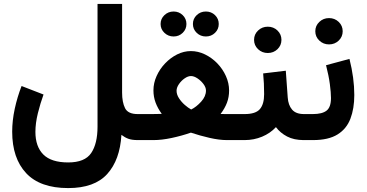

<svg xmlns="http://www.w3.org/2000/svg" viewBox="-20 -707 1850 969"><path d="M324.2 242.2Q182.1 242.2 111.8 166.7Q41.5 91.3 41.5 -42.5Q41.5 -98.1 54.4 -158Q67.4 -217.8 88.9 -272.9L199.7 -230Q183.6 -186 171.1 -135.5Q158.7 -85 158.7 -41.5Q158.7 32.7 198.7 72.8Q238.8 112.8 324.2 112.8Q408.2 112.8 440.2 65.4Q472.2 18.1 472.2 -67.9V-687H596.2V-239.7Q596.2 -190.9 611.1 -161.1Q626 -131.3 674.8 -131.3H689.5V0H675.8Q646 0 627.9 -6.6Q609.9 -13.2 592.8 -26.4Q585.4 100.1 521.2 171.1Q457 242.2 324.2 242.2Z M953.6 -585.9Q953.6 -612.3 972.7 -630.6Q991.7 -648.9 1019 -648.9Q1046.4 -648.9 1065.2 -630.6Q1084 -612.3 1084 -585.9Q1084 -559.6 1065.2 -541.3Q1046.4 -522.9 1019 -522.9Q991.7 -522.9 972.7 -541.3Q953.6 -559.6 953.6 -585.9ZM790.5 -585.9Q790.5 -612.3 809.8 -630.6Q829.1 -648.9 856 -648.9Q883.3 -648.9 902.1 -630.6Q920.9 -612.3 920.9 -585.9Q920.9 -559.6 902.1 -541.3Q883.3 -522.9 856 -522.9Q829.1 -522.9 809.8 -541.3Q790.5 -559.6 790.5 -585.9ZM1136.2 -250Q1136.2 -217.3 1125.5 -188.7Q1114.7 -160.2 1093.3 -131.8Q1107.4 -131.3 1119.1 -131.3Q1130.9 -131.3 1140.6 -131.3H1187V0H1125Q1086.9 0 1037.6 -11.2Q988.3 -22.5 943.4 -37.6Q897 -21.5 846.4 -10.7Q795.9 0 755.4 0H671.4V-131.3H742.2Q754.9 -131.3 766.8 -131.6Q778.8 -131.8 796.4 -132.3Q775.9 -160.6 765.1 -189.5Q754.4 -218.3 754.4 -251Q754.4 -288.1 770.3 -323.2Q786.1 -358.4 813.2 -387Q840.3 -415.5 874 -432.4Q907.7 -449.2 943.4 -449.2Q980 -449.2 1014.6 -432.4Q1049.3 -415.5 1076.7 -387.2Q1104 -358.9 1120.1 -323.2Q1136.2 -287.6 1136.2 -250ZM943.8 -323.2Q928.7 -323.2 911.9 -311.5Q895 -299.8 883.1 -282.5Q871.1 -265.1 871.1 -249Q871.1 -230 883.3 -211.2Q895.5 -192.4 912.6 -177.5Q929.7 -162.6 944.8 -154.3Q970.7 -167 995.1 -193.8Q1019.5 -220.7 1019.5 -250Q1019.5 -266.1 1006.8 -283Q994.1 -299.8 976.6 -311.5Q959 -323.2 943.8 -323.2Z M1308.1 -336.4 1422.4 -350.1 1432.1 -215.3Q1434.6 -176.8 1453.9 -154.1Q1473.1 -131.3 1514.2 -131.3H1523.9V0H1513.2Q1463.4 0 1429 -18.1Q1394.5 -36.1 1372.6 -65.4Q1343.8 -34.2 1302.5 -17.1Q1261.2 0 1214.8 0H1168.5V-131.3H1214.8Q1270 -131.3 1291.5 -156.2Q1313 -181.2 1313 -231.9Q1313 -259.3 1311.8 -285.2Q1310.5 -311 1308.1 -336.4ZM1262.2 -505.9Q1262.2 -533.7 1282.5 -553Q1302.7 -572.3 1331.5 -572.3Q1360.4 -572.3 1380.4 -553Q1400.4 -533.7 1400.4 -505.9Q1400.4 -478 1380.4 -458.7Q1360.4 -439.5 1331.5 -439.5Q1302.7 -439.5 1282.5 -458.7Q1262.2 -478 1262.2 -505.9Z M1559.6 0H1505.4V-131.3H1558.6Q1606 -131.3 1628.2 -148.7Q1650.4 -166 1650.4 -212.4Q1650.4 -239.3 1644.8 -282Q1639.2 -324.7 1625.5 -377.9L1743.7 -409.7Q1768.1 -313 1768.1 -227.5Q1768.1 -159.2 1748.5 -107.9Q1729 -56.6 1683.3 -28.3Q1637.7 0 1559.6 0ZM1571.3 -549.3Q1571.3 -577.1 1591.6 -596.4Q1611.8 -615.7 1640.6 -615.7Q1669.4 -615.7 1689.5 -596.4Q1709.5 -577.1 1709.5 -549.3Q1709.5 -521.5 1689.5 -502.2Q1669.4 -482.9 1640.6 -482.9Q1611.8 -482.9 1591.6 -502.2Q1571.3 -521.5 1571.3 -549.3Z"/></svg>

Font: Vazirmatn RD
Style: Bold
Weight: 700
Designer: Saber Rastikerdar
Foundry: Saber Rastikerdar
Version: Version 32.102